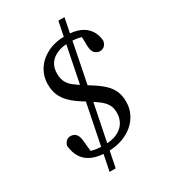

<svg xmlns="http://www.w3.org/2000/svg" viewBox="-210 -850 934 1063"><g transform="rotate(-30 257.5 -318.5)"><path d="M168 115 256 -321H295L207 115ZM214 13Q160 13 122 -2Q84 -17 62.5 -48.5Q41 -80 36 -128Q42 -146 52.5 -155.5Q63 -165 79 -165Q99 -165 112.5 -151.5Q126 -138 129 -99L137 -17L87 -59Q110 -47 130 -40Q150 -33 171 -30.5Q192 -28 216 -28Q266 -28 299.5 -43.5Q333 -59 350 -86.5Q367 -114 367 -149Q367 -181 354 -202.5Q341 -224 318 -241.5Q295 -259 264 -279L227 -302Q191 -325 165.5 -350Q140 -375 127 -405Q114 -435 114 -474Q114 -526 140.5 -568Q167 -610 216 -635Q265 -660 333 -660Q387 -660 423 -644.5Q459 -629 478.5 -600Q498 -571 501 -532Q497 -510 485 -500Q473 -490 457 -490Q440 -490 425.5 -503Q411 -516 410 -549L408 -629L451 -590Q430 -602 409 -608Q388 -614 369 -616Q350 -618 332 -618Q288 -618 255.5 -604Q223 -590 205.5 -564.5Q188 -539 188 -502Q188 -468 200 -446Q212 -424 232.5 -408.5Q253 -393 279 -376L314 -354Q358 -327 386 -302Q414 -277 428 -247.5Q442 -218 442 -176Q442 -136 425.5 -101.5Q409 -67 379 -41.5Q349 -16 307.5 -1.5Q266 13 214 13ZM255 -324 341 -752H380L295 -324Z"/></g></svg>

Font: Source Serif 4 18pt
Style: Italic
Weight: 400
Italic angle: -12°
Designer: Frank Grießhammer
Foundry: Adobe Systems Incorporated
Version: Version 4.004;hotconv 1.0.116;makeotfexe 2.5.65601